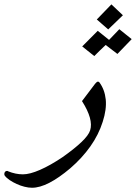

<svg xmlns="http://www.w3.org/2000/svg" viewBox="-226 -716 629 887"><path d="M341.8 -645.5 273.9 -580.1 221.2 -626 288.6 -695.8ZM382.3 -535.2 316.4 -466.8 262.2 -508.3Q248.5 -495.6 235.4 -482.7Q222.2 -469.7 209.5 -457L153.8 -501.5L225.6 -573.7L277.8 -531.7Q289.6 -543.9 301.8 -556.6Q314 -569.3 325.2 -581.1ZM248.5 -153.3Q229.5 -93.3 191.4 -39.6Q153.3 14.2 98.6 61.5Q45.9 106 1.7 128.7Q-42.5 151.4 -78.1 151.4Q-94.2 151.4 -112.8 146.7Q-131.3 142.1 -148.9 134Q-166.5 126 -181.4 116Q-196.3 106 -204.6 94.7Q-205.6 92.3 -206.1 89.6Q-206.5 86.9 -205.6 83.5Q-202.6 73.7 -193.4 73.7Q-189.9 73.7 -188.5 75.2H-189Q-153.8 89.4 -120.1 89.4Q-88.4 89.4 -41.3 68.8Q5.9 48.3 62.5 10.3Q116.7 -27.8 149.9 -59.3Q183.1 -90.8 190.4 -113.8Q206.5 -164.6 152.8 -249L213.4 -329.1Q221.2 -338.9 226.6 -338.9Q230 -338.9 232.9 -335.9Q257.8 -302.2 262.5 -256.6Q267.1 -210.9 248.5 -153.3Z"/></svg>

Font: XB Zar
Style: Italic
Weight: 400
Italic angle: -12°
Designer: Behnam
Foundry: Irmug
Version: Version 8.005 2009